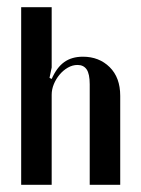

<svg xmlns="http://www.w3.org/2000/svg" viewBox="-20 -515 392 535"><path d="M124 -295Q138 -327 159 -342Q180 -357 211 -357Q256 -357 285.5 -328Q315 -299 315 -248V0H230V-280Q230 -309 221.5 -321.5Q213 -334 196 -334Q182 -334 169 -326.5Q156 -319 146 -307Q136 -295 130 -280.5Q124 -266 124 -251V0H39V-495H124V-327L118 -298Z"/></svg>

Font: Moniqa SemBd Heading
Style: Regular
Weight: 600
Designer: Rajesh Rajput
Foundry: Rajesh Rajput
Version: Version 1.000